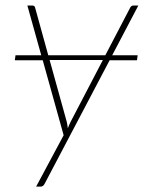

<svg xmlns="http://www.w3.org/2000/svg" viewBox="-20 -514 554 712"><path d="M227.5 -62.5Q229 -56.5 229.8 -50.5Q230.5 -44.5 231.5 -38.5Q236 -50.5 242 -62.5L361.5 -291.5H164ZM396 -309H490.5L488 -290.5H386.5L145.5 167.5Q140 178 131 178H114L216 -12.5L138.5 -290.5H35L37.5 -309H133L81.5 -493.5H100Q109 -493.5 110.5 -484.5L159 -309H370.5L463 -486Q467 -493.5 474.5 -493.5H493Z"/></svg>

Font: Lato ExtraLight
Style: Italic
Weight: 275
Italic angle: -7°
Designer: Lukasz Dziedzic with Adam Twardoch and Botio Nikoltchev
Foundry: tyPoland Lukasz Dziedzic
Version: Version 2.015; 2015-08-06; http://www.latofonts.com/